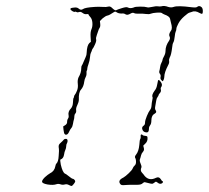

<svg xmlns="http://www.w3.org/2000/svg" viewBox="-20 -627 694 638"><path d="M193 -164Q196 -166 200 -165.5Q204 -165 204.5 -160Q205 -155 202.5 -151Q200 -147 200 -141Q200 -135 197 -128.5Q194 -122 193 -114Q191 -100 181 -97Q179 -96 182 -80Q188 -54 196 -50Q198 -50 208.5 -41.5Q219 -33 221.5 -33Q224 -33 227 -30Q230 -27 230 -24Q230 -23 228.5 -20.5Q227 -18 225 -15.5Q223 -13 221 -11Q219 -9 218 -9Q215 -9 208.5 -12.5Q202 -16 195 -14Q188 -12 181 -14.5Q174 -17 168 -15Q157 -11 138 -14Q122 -17 120 -22Q118 -27 129 -38Q139 -47 146 -51Q161 -58 164 -75Q165 -81 167 -83Q174 -89 175 -109Q177 -127 175 -138Q174 -146 180 -151Q189 -159 193 -164ZM448 -179Q451 -182 454 -178Q456 -176 463 -175.5Q470 -175 470 -171Q472 -157 461 -148L456 -143L458 -135Q460 -128 455 -122.5Q450 -117 448.5 -110Q447 -103 445 -98Q443 -93 447 -84Q451 -75 450 -71Q445 -60 452 -53Q456 -49 461 -42Q476 -25 498 -36Q508 -41 514 -32Q518 -25 520 -25Q523 -24 520 -19Q512 -13 504 -20Q499 -24 497 -23Q489 -17 487 -16.5Q485 -16 480 -17Q465 -21 461.5 -21.5Q458 -22 454 -18Q449 -13 437 -13Q425 -13 420 -13Q406 -13 394 -12Q384 -11 381 -14Q369 -27 390 -37Q397 -41 408 -51.5Q419 -62 421 -67.5Q423 -73 427.5 -77Q432 -81 432 -89Q432 -97 430 -101Q426 -106 432 -113Q441 -124 443 -146Q444 -162 446 -165Q448 -168 447.5 -172.5Q447 -177 448 -179ZM505 -359Q507 -365 514 -355Q521 -346 516 -338Q513 -335 514.5 -329Q516 -323 511.5 -318Q507 -313 507 -311Q507 -309 503.5 -304.5Q500 -300 499 -292Q498 -284 496 -274.5Q494 -265 497 -261Q502 -254 495 -250Q483 -244 483 -227Q483 -216 479 -211Q475 -206 475 -200Q475 -187 468 -187Q456 -187 453 -197Q450 -205 458 -210Q462 -213 462 -220Q462 -227 468 -241.5Q474 -256 478.5 -261.5Q483 -267 483.5 -276Q484 -285 486 -294Q488 -303 487 -304Q483 -311 494 -326Q500 -333 502 -344.5Q504 -356 505 -359ZM516 -606Q526 -609 539 -604Q549 -601 557 -604Q571 -609 616 -603Q632 -601 635 -604Q642 -610 650 -603Q654 -599 654 -590Q654 -583 652 -581.5Q650 -580 643 -584Q628 -593 616 -587Q614 -586 609.5 -585Q605 -584 592 -572.5Q579 -561 572.5 -548.5Q566 -536 566 -531Q566 -526 564 -522.5Q562 -519 560.5 -505Q559 -491 556 -486Q553 -481 552 -469Q549 -444 544 -436Q541 -430 542 -424Q543 -418 539 -411Q526 -386 526 -372Q526 -368 524 -362.5Q522 -357 520 -357Q520 -357 516 -361Q512 -365 513.5 -371Q515 -377 511.5 -381.5Q508 -386 509.5 -391Q511 -396 512 -404Q513 -412 516.5 -418.5Q520 -425 520 -428Q520 -431 525 -440Q530 -449 530 -458Q530 -475 542 -492Q547 -500 543 -507Q540 -513 548 -525Q554 -532 548 -552Q546 -561 545 -565Q543 -573 526 -579Q521 -581 518 -583.5Q515 -586 501 -585Q487 -584 481 -581.5Q475 -579 465 -580.5Q455 -582 442.5 -581.5Q430 -581 425.5 -583.5Q421 -586 414 -582Q403 -575 396 -580Q392 -583 384 -582Q374 -582 368 -586Q363 -590 359 -587Q343 -576 336 -575Q331 -574 321 -566L312 -557L313 -548Q314 -539 311 -534.5Q308 -530 307 -526Q306 -522 302 -511.5Q298 -501 299.5 -496Q301 -491 295.5 -479Q290 -467 288.5 -466Q287 -465 285.5 -460Q284 -455 282 -451.5Q280 -448 279 -436.5Q278 -425 274 -414Q270 -403 270 -398.5Q270 -394 268.5 -392.5Q267 -391 267.5 -384Q268 -377 264.5 -370.5Q261 -364 260 -356Q258 -339 249 -329Q241 -320 242 -296Q242 -288 237 -278Q232 -268 233 -261Q234 -254 230.5 -250Q227 -246 227 -240Q227 -234 225.5 -229.5Q224 -225 222.5 -215.5Q221 -206 217 -201.5Q213 -197 209.5 -189Q206 -181 202 -180Q200 -179 198 -179.5Q196 -180 194.5 -182Q193 -184 192.5 -187.5Q192 -191 191 -196L190 -207L195 -210Q204 -215 203 -223Q203 -229 206 -233Q209 -237 208 -243Q205 -256 216 -267Q222 -274 222.5 -287Q223 -300 224.5 -301.5Q226 -303 226 -306Q226 -309 229 -312.5Q232 -316 236 -326Q240 -336 238.5 -348.5Q237 -361 241 -370Q250 -385 250 -400Q250 -407 252 -409.5Q254 -412 257.5 -421Q261 -430 264.5 -437Q268 -444 268 -452Q269 -476 277 -484L282 -488L281 -505Q280 -521 284 -530Q288 -539 287 -551.5Q286 -564 280 -570.5Q274 -577 274 -579Q274 -581 267.5 -580Q261 -579 254.5 -584Q248 -589 243 -587Q238 -585 234.5 -587Q231 -589 229 -588Q227 -586 220.5 -590Q214 -594 214 -597Q214 -599 216 -600Q218 -601 227.5 -602Q237 -603 242 -598Q249 -592 256 -597Q263 -602 294 -604Q306 -605 322 -604Q333 -603 339.5 -605Q346 -607 352 -601Q362 -591 366 -593Q369 -595 385 -600Q401 -605 405 -602Q413 -598 424 -602Q429 -605 445.5 -605Q462 -605 468 -603Q472 -601 485 -604Q498 -607 504.5 -606Q511 -605 516 -606Z"/></svg>

Font: TT2020 Style D
Style: Italic
Weight: 400
Italic angle: -15°
Version: Version 0.2.000